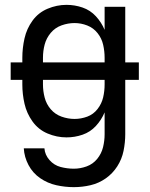

<svg xmlns="http://www.w3.org/2000/svg" viewBox="-20 -558 616 791"><path d="M284 213Q319 213 353 205Q387 197 415.5 177Q444 157 463 127.5Q482 98 489 63.5Q496 29 496 -5V-229H552V-301H496V-530H411V-435Q398 -466 375 -491Q352 -516 320 -527Q288 -538 254 -538Q214 -538 176 -522Q138 -506 114 -473Q90 -440 81 -400Q72 -360 72 -320V-301H24V-229H72V-210Q72 -170 81 -130.5Q90 -91 114 -57.5Q138 -24 176 -8Q214 8 254 8Q288 8 320 -3Q352 -14 375 -39Q398 -64 411 -95V-5Q411 22 404.5 48.5Q398 75 380.5 96.5Q363 118 337 127.5Q311 137 284 137Q257 137 230 130Q203 123 184 101.5Q165 80 163 53H78Q80 89 97.5 122Q115 155 145.5 176Q176 197 212 205Q248 213 284 213ZM157 -301V-320Q157 -348 164 -374.5Q171 -401 189 -422.5Q207 -444 233.5 -453.5Q260 -463 287 -463Q314 -463 339.5 -453Q365 -443 382 -421.5Q399 -400 405 -373.5Q411 -347 411 -320V-301ZM287 -68Q260 -68 233.5 -77.5Q207 -87 189 -108Q171 -129 164 -156Q157 -183 157 -210V-229H411V-210Q411 -183 405 -157Q399 -131 382 -109Q365 -87 339.5 -77.5Q314 -68 287 -68Z"/></svg>

Font: Iosevka Sparkle
Style: Regular
Weight: 400
Designer: Belleve Invis
Foundry: Belleve Invis
Version: Version 4.5.0; ttfautohint (v1.8.3)